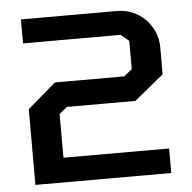

<svg xmlns="http://www.w3.org/2000/svg" viewBox="-47 -647 694 693"><g transform="rotate(-5 300.5 -300.0)"><path d="M191.4 -270.5Q181.6 -262.7 163.1 -247.1Q163.1 -194.3 163.1 -88.9Q290 -88.9 545.9 -88.9Q545.9 -59.6 545.9 0Q381.8 0 53.7 0Q53.7 -91.8 53.7 -274.4Q87.9 -303.7 156.2 -362.3Q240.2 -362.3 407.2 -362.3Q417 -370.1 436.5 -385.7Q436.5 -419.9 436.5 -488.3Q426.8 -497.1 407.2 -512.7Q407.2 -512.7 407.2 -512.7Q289.1 -512.7 53.7 -512.7Q53.7 -542 53.7 -599.6Q169.9 -599.6 401.4 -599.6Q430.7 -599.6 457 -588.9Q483.4 -578.1 503.9 -557.6Q523.4 -537.1 535.2 -510.7Q545.9 -484.4 545.9 -456.1Q545.9 -431.6 545.9 -407.2Q545.9 -381.8 545.9 -357.4Q510.7 -329.1 439.5 -270.5Q377.9 -270.5 315.4 -270.5Q252.9 -270.5 191.4 -270.5Z"/></g></svg>

Font: Bestnet font
Style: Regular
Weight: 400
Version: Version 1.0